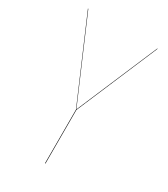

<svg xmlns="http://www.w3.org/2000/svg" viewBox="-171 -760 734 840"><g transform="rotate(30 196.0 -340.0)"><path d="M372.1 -680.2 198.2 -271V0H195.8V-271L20 -680.2H22L196.8 -272.9L370.1 -680.2Z"/></g></svg>

Font: Fira Sans Compressed Two
Style: Regular
Weight: 100
Width: 1
Designer: Carrois Corporate & Edenspiekermann AG
Foundry: Carrois Corporate GbR & Edenspiekermann AG
Version: Version 4.203;PS 004.203;hotconv 1.0.88;makeotf.lib2.5.64775